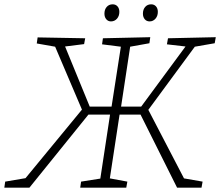

<svg xmlns="http://www.w3.org/2000/svg" viewBox="-41 -868 1018 888"><path d="M952 -668 860 -652 645 -360 810 -43 896 -28 891 0H778L609 -338H512L467 -43L548 -28L543 0H330L334 -28L423 -42L468 -338H368L95 0H-21L-17 -28L77 -44L338 -361L214 -652L129 -667L133 -695L353 -691L348 -664L260 -653L374 -375H475L518 -652L431 -663L435 -691L654 -696L650 -668L561 -652L519 -375H612L817 -653L731 -663L736 -691L957 -696ZM442 -805Q442 -824 452.5 -836Q463 -848 480 -848Q494 -848 502.5 -838.5Q511 -829 511 -813Q511 -794 500 -781.5Q489 -769 472 -769Q459 -769 450.5 -779Q442 -789 442 -805ZM620 -805Q620 -824 630.5 -836Q641 -848 658 -848Q672 -848 680.5 -838.5Q689 -829 689 -813Q689 -794 678 -781.5Q667 -769 651 -769Q637 -769 628.5 -779Q620 -789 620 -805Z"/></svg>

Font: Bitter Pro Light
Style: Italic
Weight: 300
Italic angle: -9°
Designer: Sol Matas, and Bitter project Authors
Foundry: Sol Matas
Version: Version 1.010